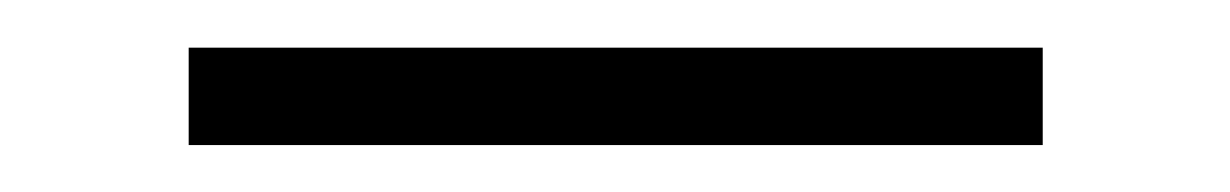

<svg xmlns="http://www.w3.org/2000/svg" viewBox="-20 -401 519 81"><path d="M419.9 -339.8Q299.8 -339.8 59.6 -339.8Q59.6 -353.5 59.6 -380.9Q179.7 -380.9 419.9 -380.9Q419.9 -370.1 419.9 -360.4Q419.9 -350.6 419.9 -339.8Z"/></svg>

Font: No Time for a New Roman
Style: XXL
Weight: 400
Monospace: yes
Designer: Arthur Shnapir
Foundry: Arthur Shnapir
Version: Version_01